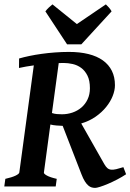

<svg xmlns="http://www.w3.org/2000/svg" viewBox="-24 -873 610 899"><path d="M274.4 -578.1Q268.6 -578.1 262.7 -577.9Q256.8 -577.6 251 -577.6L219.2 -343.8Q231 -339.8 242.2 -338.9Q253.4 -337.9 266.1 -337.9Q291.5 -337.9 315.2 -345.9Q338.9 -354 357.2 -369.6Q375.5 -385.3 386.2 -408Q397 -430.7 397 -460Q397 -496.1 385.5 -519Q374 -542 356 -555.2Q337.9 -568.4 316.4 -573.2Q294.9 -578.1 274.4 -578.1ZM566.4 -57.1Q547.4 -44.4 524.9 -32.7Q502.4 -21 481.7 -12.2Q460.9 -3.4 444.6 1.7Q428.2 6.8 421.9 6.8Q413.6 6.8 405.5 4.6Q397.5 2.4 389.4 -4.4Q381.3 -11.2 373.3 -23.9Q365.2 -36.6 357.4 -57.1L269.5 -283.7Q255.9 -284.2 240.5 -285.4Q225.1 -286.6 211.9 -290L181.6 -65.4Q180.2 -59.6 195.6 -51Q210.9 -42.5 241.7 -35.6L236.8 0H-3.9L1 -35.6Q31.7 -42.5 48.6 -50.5Q65.4 -58.6 66.4 -65.4L134.3 -566.9Q115.7 -564.5 98.1 -561.3Q80.6 -558.1 64.9 -554.7L65.4 -599.1Q87.4 -605.5 114.3 -611.1Q141.1 -616.7 170.9 -620.8Q200.7 -625 233.2 -627.4Q265.6 -629.9 298.8 -629.9Q350.1 -629.9 390.1 -619.9Q430.2 -609.9 457.8 -590.1Q485.4 -570.3 499.8 -541.3Q514.2 -512.2 514.2 -474.1Q514.2 -450.2 503.7 -423.6Q493.2 -397 473.1 -372.1Q453.1 -347.2 423.8 -326.7Q394.5 -306.2 356.4 -294.9L464.4 -104.5Q471.7 -91.8 479 -85.7Q486.3 -79.6 496.3 -78.6Q506.3 -77.6 520 -80.8Q533.7 -84 553.7 -90.3ZM356.9 -665.5H290L188.5 -819.8Q195.3 -829.1 204.8 -837.9Q214.4 -846.7 221.7 -852.5L335.9 -760.3L471.7 -852.5Q477.5 -847.2 485.6 -838.1Q493.7 -829.1 498.5 -819.8Z"/></svg>

Font: Gentium Basic
Style: Bold Italic
Weight: 700
Italic angle: -8°
Designer: J. Victor Gaultney and Annie Olsen
Foundry: SIL International
Version: Version 1.102; 2013; Maintenance release